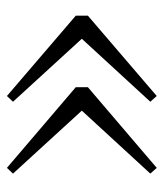

<svg xmlns="http://www.w3.org/2000/svg" viewBox="22 -558 484 569"><g transform="rotate(90 264.5 -273.0)"><path d="M264 -51 26 -255V-291L264 -495L281 -476L77 -254V-292L281 -69ZM477 -51 238 -255V-291L477 -495L494 -476L290 -254V-292L494 -69Z"/></g></svg>

Font: Noto Serif TC ExtraLight Light
Style: Regular
Weight: 300
Version: Version 2.003-H1;hotconv 1.1.1;makeotfexe 2.6.0